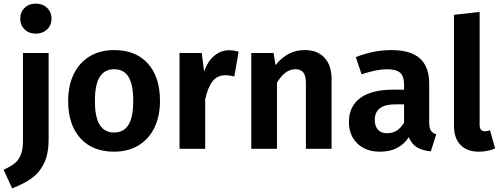

<svg xmlns="http://www.w3.org/2000/svg" viewBox="-58 -823 2762 1062"><path d="M227 -720Q227 -684 202.5 -660.5Q178 -637 140 -637Q102 -637 78 -660.5Q54 -684 54 -720Q54 -756 78 -779.5Q102 -803 140 -803Q178 -803 202.5 -779.5Q227 -756 227 -720ZM211 -53Q211 27 186.5 78.5Q162 130 119 161.5Q76 193 9 219L-38 116Q1 98 23 80.5Q45 63 57 33.5Q69 4 69 -44V-530H211Z M827 -265Q827 -181 796.5 -117.5Q766 -54 708.5 -19Q651 16 573 16Q454 16 386.5 -58.5Q319 -133 319 -265Q319 -349 349.5 -412.5Q380 -476 437.5 -511Q495 -546 574 -546Q693 -546 760 -471.5Q827 -397 827 -265ZM467 -265Q467 -175 493.5 -132.5Q520 -90 573 -90Q626 -90 652.5 -132.5Q679 -175 679 -265Q679 -355 653 -397.5Q627 -440 574 -440Q520 -440 493.5 -397.5Q467 -355 467 -265Z M1262 -537 1238 -400Q1210 -407 1191 -407Q1144 -407 1118 -374Q1092 -341 1077 -274V0H935V-530H1058L1071 -427Q1090 -483 1126.5 -514Q1163 -545 1209 -545Q1233 -545 1262 -537Z M1776 -386V0H1634V-362Q1634 -405 1619.5 -422.5Q1605 -440 1576 -440Q1546 -440 1521.5 -421.5Q1497 -403 1474 -366V0H1332V-530H1455L1466 -463Q1499 -504 1538.5 -525Q1578 -546 1628 -546Q1698 -546 1737 -503.5Q1776 -461 1776 -386Z M2355 -80 2325 14Q2278 10 2248.5 -8Q2219 -26 2203 -64Q2151 16 2044 16Q1965 16 1918.5 -29.5Q1872 -75 1872 -148Q1872 -235 1935 -281Q1998 -327 2116 -327H2177V-353Q2177 -402 2155 -421Q2133 -440 2082 -440Q2026 -440 1942 -412L1910 -507Q2009 -546 2106 -546Q2214 -546 2265 -499.5Q2316 -453 2316 -361V-147Q2316 -116 2325 -101.5Q2334 -87 2355 -80ZM2177 -145V-246H2130Q2015 -246 2015 -160Q2015 -125 2032.5 -105.5Q2050 -86 2083 -86Q2143 -86 2177 -145Z M2453 -128V-741L2595 -757V-132Q2595 -97 2624 -97Q2640 -97 2652 -103L2681 -2Q2640 16 2590 16Q2525 16 2489 -21.5Q2453 -59 2453 -128Z"/></svg>

Font: Wolseley Sans SemiBold
Style: Regular
Weight: 600
Designer: Carrois Corporate & Edenspiekermann AG
Foundry: Carrois Corporate GbR & Edenspiekermann AG
Version: Version 4.202